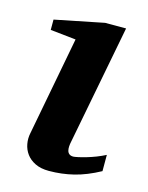

<svg xmlns="http://www.w3.org/2000/svg" viewBox="-85 -556 481 624"><g transform="rotate(15 155.0 -244.0)"><path d="M308.1 -32.2Q263.2 -7.8 222.7 2.2Q182.1 12.2 139.2 12.2Q111.8 12.2 93 2.9Q74.2 -6.3 63.5 -21Q52.7 -35.6 49.3 -54Q45.9 -72.3 49.8 -90.8L112.8 -422.9L26.9 -432.1V-466.8L191.9 -500H262.2L185.1 -99.1Q183.1 -90.3 182.6 -82Q182.1 -73.7 183.8 -67.4Q185.5 -61 190.4 -57.1Q195.3 -53.2 204.1 -53.2Q208 -53.2 219.5 -55.7Q231 -58.1 246.1 -62.5Q261.2 -66.9 277.6 -73.2Q293.9 -79.6 308.1 -86.9Z"/></g></svg>

Font: Charis SIL Eur
Style: Bold Italic
Weight: 700
Italic angle: -11°
Foundry: SIL International
Version: Version 5.000